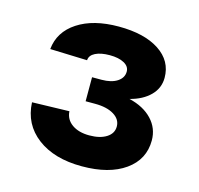

<svg xmlns="http://www.w3.org/2000/svg" viewBox="-87 -645 775 749"><g transform="rotate(15 300.0 -270.0)"><path d="M305 12Q193 12 125 -39.5Q57 -91 53 -179L203 -183Q205 -150 232 -131Q259 -112 302 -112Q345 -112 371 -128.5Q397 -145 397 -173Q397 -202 368.5 -219.5Q340 -237 292 -237H254V-334H292Q332 -334 355.5 -349.5Q379 -365 379 -390Q379 -411 357 -423Q335 -435 299 -435Q263 -435 241 -424Q219 -413 218 -393L68 -398Q75 -469 138.5 -510.5Q202 -552 304 -552Q408 -552 468 -512.5Q528 -473 528 -405Q528 -363 498 -333Q468 -303 417 -290Q476 -276 509.5 -240.5Q543 -205 543 -156Q543 -79 479 -33.5Q415 12 305 12Z"/></g></svg>

Font: Geist Mono Black
Style: Regular
Weight: 900
Monospace: yes
Designer: Basement.studio, Andrés Briganti, Mateo Zaragoza
Foundry: Basement.studio, Vercel, Andrés Briganti, Guido Ferreyra, Mateo Zaragoza
Version: Version 1.500; ttfautohint (v1.8.4.7-5d5b)